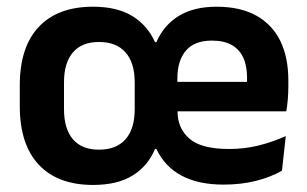

<svg xmlns="http://www.w3.org/2000/svg" viewBox="-20 -524 893 558"><path d="M250.5 13.5Q148 13.5 92.8 -45.2Q37.5 -104 37.5 -215.5V-276Q37.5 -387.5 92.8 -446Q148 -504.5 250.5 -504.5Q320.5 -504.5 364.8 -477.2Q409 -450 430.5 -401.5H434.5Q456 -451 499.8 -477.8Q543.5 -504.5 609 -504.5Q678.5 -504.5 725 -478.5Q771.5 -452.5 794.8 -404.8Q818 -357 818 -290.5V-273Q818 -255 816.5 -236.2Q815 -217.5 812 -200.5H696Q697 -229 697.5 -253.8Q698 -278.5 698 -297.5Q698 -332.5 687 -356.5Q676 -380.5 653.5 -393.2Q631 -406 596 -406Q545 -406 520.2 -376.8Q495.5 -347.5 495.5 -296V-249.5L496 -235.5V-200.5Q496 -151 530.5 -121Q565 -91 646 -91Q690.5 -91 731.8 -101.2Q773 -111.5 810.5 -128.5L799.5 -28Q767.5 -9.5 724.5 1.5Q681.5 12.5 629.5 12.5Q556.5 12.5 507.8 -13.5Q459 -39.5 434.5 -91H430.5Q409.5 -41 365.2 -13.8Q321 13.5 250.5 13.5ZM439.5 -200.5V-286H786V-200.5ZM267.5 -89Q318 -89 344.8 -119.2Q371.5 -149.5 371.5 -207V-284.5Q371.5 -341.5 344.8 -371.8Q318 -402 267.5 -402Q218 -402 192 -371.8Q166 -341.5 166 -284.5V-207Q166 -149.5 192 -119.2Q218 -89 267.5 -89Z"/></svg>

Font: Anek Latin Medium SemiBold
Style: Regular
Weight: 600
Version: Version 1.003